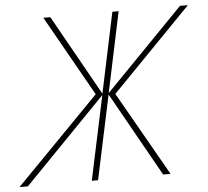

<svg xmlns="http://www.w3.org/2000/svg" viewBox="-83 -769 890 823"><g transform="rotate(-5 361.5 -357.0)"><path d="M-32 0 328 -368 133 -714H163L357 -368L430 -714H457L384 -368L721 -714H755L412 -362L618 0H586L383 -362L306 0H279L356 -362L4 0Z"/></g></svg>

Font: Noto Sans Disp Thin
Style: Italic
Weight: 100
Italic angle: -12°
Designer: Monotype Design Team
Foundry: Monotype Imaging Inc.
Version: Version 2.000;GOOG;noto-source:20170915:90ef993387c0